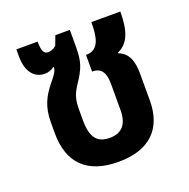

<svg xmlns="http://www.w3.org/2000/svg" viewBox="-101 -613 709 722"><g transform="rotate(-20 253.5 -252.5)"><path d="M255 12C379 12 444 -51 444 -165V-271C444 -323 431 -358 393 -372V-375C439 -395 454 -443 454 -517H338C338 -466 333 -408 280 -408H277V-341H280C314 -341 328 -316 328 -275V-169C328 -114 305 -84 255 -84C210 -84 182 -106 182 -180V-227C182 -282 200 -300 222 -335C249 -380 252 -403 252 -462V-517H194L180 -480C170 -470 157 -466 147 -466C130 -466 123 -481 123 -517H38V-488C38 -428 66 -394 108 -394C122 -394 135 -399 146 -407L148 -406C147 -388 132 -371 118 -354C85 -313 66 -277 66 -213V-171C66 -53 129 12 255 12Z"/></g></svg>

Font: Noto Sans Thai UI Cond SemBd
Style: Regular
Weight: 600
Width: 3
Designer: Monotype Design Team
Foundry: Monotype Imaging Inc.
Version: Version 2.000